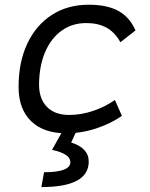

<svg xmlns="http://www.w3.org/2000/svg" viewBox="-20 -547 626 802"><path d="M268.6 -66.9Q319.3 -66.9 369.6 -84Q419.9 -101.1 460 -129.4L489.3 -63Q441.9 -30.3 381.1 -10.3Q320.3 9.8 256.3 9.8Q162.1 9.8 109.9 -41Q57.6 -91.8 57.6 -183.6Q57.6 -287.6 94 -364.7Q130.4 -441.9 196.3 -484.6Q262.2 -527.3 350.6 -527.3Q427.7 -527.3 474.9 -501.2Q522 -475.1 545.9 -419.9L482.9 -370.6Q459.5 -412.6 424.6 -431.6Q389.6 -450.7 340.3 -450.7Q281.2 -450.7 236.8 -418.5Q192.4 -386.2 168 -328.4Q143.6 -270.5 143.1 -192.4Q143.6 -133.3 176.5 -100.1Q209.5 -66.9 268.6 -66.9ZM152.8 234.4 164.1 172.4Q273.9 172.4 273.9 130.4Q273.9 95.2 197.3 79.1L254.9 -23.9L300.3 -1.5L277.3 48.3Q350.6 71.3 350.6 127.9Q350.6 234.4 152.8 234.4Z"/></svg>

Font: Cascadia Mono PL SemiLight
Style: Italic
Weight: 350
Italic angle: -10°
Monospace: yes
Designer: Aaron Bell
Foundry: Saja Typeworks
Version: Version 2404.023; ttfautohint (v1.8.4)